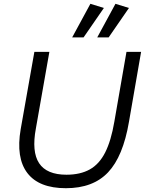

<svg xmlns="http://www.w3.org/2000/svg" viewBox="-20 -983 763 1011"><path d="M646 -710H723L659 -341Q628 -159 549 -75.5Q470 8 327 8Q185 8 124 -72Q63 -152 89 -303L161 -710H240L169 -307Q146 -184 186 -123.5Q226 -63 330 -63Q403 -63 453 -91Q503 -119 534 -180.5Q565 -242 582 -342ZM552 -786H492L588 -963L659 -941ZM420 -786H360L456 -963L527 -941Z"/></svg>

Font: Livvic
Style: Italic
Weight: 400
Italic angle: -10°
Designer: Jacques Le Bailly, Baron von Fonthausen
Version: Version 1.001; ttfautohint (v1.8.2)